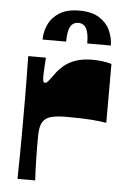

<svg xmlns="http://www.w3.org/2000/svg" viewBox="-51 -741 522 779"><g transform="rotate(5 209.5 -351.0)"><path d="M50 0Q50 -11 50.5 -39Q51 -67 51.5 -104Q52 -141 52 -178.5Q52 -216 52 -245Q52 -274 52 -313Q52 -352 51.5 -391Q51 -430 50.5 -459.5Q50 -489 50 -500H122Q121 -481 119.5 -460.5Q118 -440 118 -427Q118 -414 119.5 -406Q121 -398 128 -398Q133 -398 141 -407.5Q149 -417 167 -442Q178 -457 196.5 -472.5Q215 -488 243 -498Q271 -508 312 -508Q332 -508 351 -505.5Q370 -503 389 -498V-258Q365 -262 329 -265Q293 -268 225 -268Q188 -268 164.5 -262Q141 -256 129.5 -237.5Q118 -219 118 -179Q118 -164 118 -141Q118 -118 118.5 -92Q119 -66 120 -41.5Q121 -17 122 0ZM102 -572Q102 -604 116 -634Q130 -664 160.5 -683Q191 -702 241 -702Q291 -702 321.5 -683Q352 -664 366 -634Q380 -604 380 -572H284Q284 -614 273.5 -633Q263 -652 241 -652Q219 -652 208.5 -633Q198 -614 198 -572Z"/></g></svg>

Font: Ojuju ExtraBold
Style: Regular
Weight: 800
Designer: Chisaokwu Joboson, Mirko Velimirovic
Foundry: Udi Foundry
Version: Version 1.000